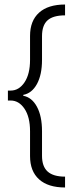

<svg xmlns="http://www.w3.org/2000/svg" viewBox="-20 -738 332 850"><path d="M83 -318V-314Q121 -307 143.5 -265.5Q166 -224 166 -157V-48Q166 -1 191 21.5Q216 44 268 44V92Q193 92 153 56Q113 20 113 -47V-157Q113 -220 88.5 -256.5Q64 -293 27 -293H15V-337H27Q64 -337 88.5 -373.5Q113 -410 113 -473V-579Q113 -646 153 -682Q193 -718 268 -718V-670Q215 -670 190.5 -648Q166 -626 166 -578V-473Q166 -407 143.5 -366Q121 -325 83 -318Z"/></svg>

Font: Blinker Light
Style: Regular
Weight: 300
Designer: Juergen Huber
Foundry: supertype
Version: Version 1.017;hotconv 1.0.117;makeotfexe 2.5.65602